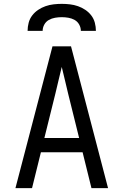

<svg xmlns="http://www.w3.org/2000/svg" viewBox="-20 -975 640 995"><path d="M60 0 188 -490 252 -735H348L412 -490L540 0H454L408 -186H192L146 0ZM390 -260 333 -490Q325 -525 316.5 -559.5Q308 -594 300 -628Q292 -594 283.5 -559.5Q275 -525 267 -490L210 -260ZM123 -815Q123 -836 128.5 -857Q134 -878 147 -895Q160 -912 178 -924Q196 -936 216 -943Q236 -950 257.5 -952.5Q279 -955 300 -955Q321 -955 342.5 -952.5Q364 -950 384 -943Q404 -936 422 -924Q440 -912 453 -895Q466 -878 471.5 -857Q477 -836 477 -815H399Q399 -832 390.5 -847.5Q382 -863 367 -871.5Q352 -880 334.5 -883Q317 -886 300 -886Q283 -886 265.5 -883Q248 -880 233 -871.5Q218 -863 209.5 -847.5Q201 -832 201 -815Z"/></svg>

Font: Nova Nerd Font
Style: Regular
Weight: 400
Designer: Belleve Invis
Foundry: Belleve Invis
Version: Version 24.1.4; ttfautohint (v1.8.4);Nerd Fonts 3.1.1